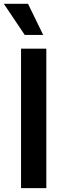

<svg xmlns="http://www.w3.org/2000/svg" viewBox="-38 -981 333 1001"><path d="M90.9 -799H187.1L108 -961.3H-18.1ZM203.5 -727.3H71.7V0H203.5Z"/></svg>

Font: TID UI Semi Bold
Style: Regular
Weight: 600
Designer: The TID Project Authors
Foundry: Bakken & Bæck
Version: Version 1.001;hotconv 1.0.109;makeotfexe 2.5.65596